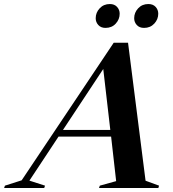

<svg xmlns="http://www.w3.org/2000/svg" viewBox="-104 -933 860 953"><path d="M618.5 -36 685.5 -11.5 682 0H387.5L391.5 -11.5L472.5 -34L447.5 -255H186.5L42 -36.5L119.5 -11.5L115.5 0H-83.5L-79.5 -11.5L3.5 -38L460.5 -721H531.5ZM208.5 -288H443.5L408.5 -590.5ZM419.5 -794.5Q397 -794.5 384 -808.8Q371 -823 371 -842.5Q371 -870.5 390.8 -891.8Q410.5 -913 441.5 -913Q464 -913 477 -898.8Q490 -884.5 490 -865Q490 -837 470.5 -815.8Q451 -794.5 419.5 -794.5ZM611 -794.5Q588 -794.5 575 -808.8Q562 -823 562 -842.5Q562 -870.5 581.8 -891.8Q601.5 -913 632.5 -913Q655.5 -913 668.5 -898.8Q681.5 -884.5 681.5 -865Q681.5 -837 661.8 -815.8Q642 -794.5 611 -794.5Z"/></svg>

Font: Newsreader Display SemiBold
Style: Italic
Weight: 600
Italic angle: -17°
Designer: Hugues Gentile
Foundry: Production Type
Version: Version 1.001